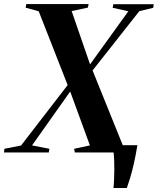

<svg xmlns="http://www.w3.org/2000/svg" viewBox="-42 -764 790 962"><path d="M526.5 178Q528.5 161 529.5 137Q530.5 113 530.8 87.2Q531 61.5 530 38.5Q529 15.5 527 0L494.5 -36.5H646.5Q637 20 627.8 59.8Q618.5 99.5 610 127.5Q601.5 155.5 593.5 178ZM-22 0 -20 -18.5 63.5 -35 319.5 -367 394.5 -421 601 -707.5 522.5 -725 526 -743H728L726 -725L656 -708L404.5 -389L331 -335.5L118.5 -35.5L205.5 -18.5L202.5 0ZM333 0 329.5 -18.5 408.5 -35.5 304 -321 300 -330 152 -707.5 86.5 -725.5 89.5 -743.5H402L398.5 -726L317 -708.5L413 -430.5L418 -420.5L573.5 -35.5L641.5 -18.5L639 0Z"/></svg>

Font: Merriweather 144pt
Style: Bold Italic
Weight: 700
Italic angle: -7.8°
Version: Version 2.101